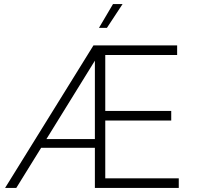

<svg xmlns="http://www.w3.org/2000/svg" viewBox="-20 -923 966 943"><path d="M5 0H60L182 -197H446V0H858V-47H497V-331H821V-378H497V-653H850V-700H439ZM466 -786H505L582 -903H535ZM208 -240 446 -625V-240Z"/></svg>

Font: Chess Sans Light
Style: Regular
Weight: 300
Designer: Wolf Bōese
Foundry: Wolf Bōese
Version: Version 7.223;Glyphs 3.3 (3306)